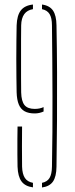

<svg xmlns="http://www.w3.org/2000/svg" viewBox="-20 -823 332 848"><path d="M53.5 -415Q53 -441.5 52.5 -480.5Q52 -519.5 52 -563Q52 -606.5 52.5 -645.8Q53 -685 53.5 -711Q55 -755 72 -777Q89 -799 125.5 -803V-782.5Q75 -774.5 73.5 -711Q73 -686.5 73 -647Q73 -607.5 73 -563Q73 -518.5 73 -479Q73 -439.5 73.5 -415Q74.5 -376 88.2 -359Q102 -342 133.5 -342Q144.5 -342 154.2 -344Q164 -346 172.5 -350V-330.5Q163.5 -326.5 153.5 -324.2Q143.5 -322 133.5 -322Q106 -322 88.8 -331.5Q71.5 -341 63 -361.5Q54.5 -382 53.5 -415ZM57.5 -87Q57 -107.5 56.8 -141.5Q56.5 -175.5 56.8 -209.5Q57 -243.5 57.5 -264H77.5Q77 -220 77 -175.8Q77 -131.5 77.5 -87Q78.5 -54.5 89.8 -37.2Q101 -20 125.5 -15.5V4.5Q91 0 75 -21.8Q59 -43.5 57.5 -87ZM165.5 5V-15.5Q188.5 -20 198.8 -37Q209 -54 209.5 -87Q211 -162 211.5 -240Q212 -318 211.8 -397.2Q211.5 -476.5 211 -555.2Q210.5 -634 209.5 -711Q209.5 -743.5 199 -760.8Q188.5 -778 165.5 -782.5V-803Q199 -798.5 214 -776.5Q229 -754.5 229.5 -711Q231.5 -610.5 232 -504.5Q232.5 -398.5 231.8 -292.8Q231 -187 229.5 -87Q229 -43 214 -21.2Q199 0.5 165.5 5Z"/></svg>

Font: Big Shoulders Stencil Display SC Thin
Style: Regular
Weight: 100
Designer: Patric King
Foundry: XO Type Co
Version: Version 2.001